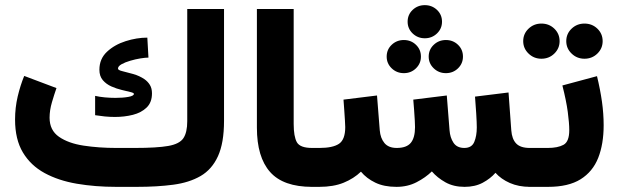

<svg xmlns="http://www.w3.org/2000/svg" viewBox="-20 -727 2407 747"><path d="M432.1 -151.4H504.4Q590.8 -151.4 634.8 -159.2Q678.7 -167 693.6 -189.5Q708.5 -211.9 708.5 -255.4V-691.9H851.6V-256.8Q851.6 -170.9 828.1 -119.4Q804.7 -67.9 760.5 -42.2Q716.3 -16.6 653.8 -8.3Q591.3 0 512.7 0H432.1Q350.1 0 278.8 -12.2Q207.5 -24.4 153.6 -53.7Q99.6 -83 69.1 -133.8Q38.6 -184.6 38.6 -261.7Q38.6 -308.1 48.8 -351.6Q59.1 -395 74.2 -431.6L199.7 -384.3Q191.4 -360.8 182.1 -329.3Q172.9 -297.9 172.9 -269Q172.9 -220.2 209.5 -194.8Q246.1 -169.4 305.4 -160.4Q364.7 -151.4 432.1 -151.4ZM350.1 -354Q367.2 -350.1 388.2 -348.1Q409.2 -346.2 429.2 -346.2Q458.5 -346.2 479.7 -350.1Q501 -354 501 -361.8Q501 -365.7 487.5 -368.9Q474.1 -372.1 453.9 -377Q433.6 -381.8 413.6 -390.6Q393.6 -399.4 380.1 -415Q366.7 -430.7 366.7 -455.6Q366.7 -498 396.2 -525.6Q425.8 -553.2 469 -566.9Q512.2 -580.6 553.2 -580.6L557.6 -502.9Q545.9 -502.9 526.4 -499.8Q506.8 -496.6 486.8 -490.7Q466.8 -484.9 452.9 -477.1Q439 -469.2 439 -460Q439 -454.1 456.5 -450Q474.1 -445.8 498.3 -439Q522.5 -432.1 542 -418.9Q555.2 -409.7 563.2 -396.5Q571.3 -383.3 571.3 -363.8Q571.3 -328.6 550.5 -308.6Q529.8 -288.6 497.1 -280.3Q464.4 -272 427.2 -272Q407.7 -272 387.9 -273.9Q368.2 -275.9 350.1 -278.8Z M979.5 -691.9H1122.6V-244.6Q1122.6 -195.8 1135 -173.6Q1147.5 -151.4 1194.3 -151.4H1206.1V0H1194.3Q1082 0 1030.8 -57.9Q979.5 -115.7 979.5 -230.5Z M1565.9 -642.6Q1565.9 -669.9 1585.4 -688.5Q1605 -707 1632.8 -707Q1660.6 -707 1680.2 -688.5Q1699.7 -669.9 1699.7 -642.6Q1699.7 -615.7 1680.2 -596.9Q1660.6 -578.1 1632.8 -578.1Q1605 -578.1 1585.4 -596.9Q1565.9 -615.7 1565.9 -642.6ZM1647.9 -506.8Q1647.9 -534.2 1667.5 -552.7Q1687 -571.3 1714.8 -571.3Q1742.7 -571.3 1762 -552.7Q1781.2 -534.2 1781.2 -506.8Q1781.2 -480 1762 -461.2Q1742.7 -442.4 1714.8 -442.4Q1687 -442.4 1667.5 -461.2Q1647.9 -480 1647.9 -506.8ZM1484.4 -506.8Q1484.4 -534.2 1503.9 -552.7Q1523.4 -571.3 1551.3 -571.3Q1579.1 -571.3 1598.4 -552.7Q1617.7 -534.2 1617.7 -506.8Q1617.7 -480 1598.4 -461.2Q1579.1 -442.4 1551.3 -442.4Q1523.4 -442.4 1503.9 -461.2Q1484.4 -480 1484.4 -506.8ZM1787.6 0Q1744.6 0 1712.9 -17.8Q1681.2 -35.6 1660.2 -60.1Q1635.7 -36.1 1600.8 -18.1Q1565.9 0 1522.5 0Q1474.1 0 1440.2 -16.4Q1406.2 -32.7 1384.3 -59.1Q1356.4 -32.2 1316.9 -16.1Q1277.3 0 1222.2 0H1188V-151.4H1223.1Q1274.9 -151.4 1299.1 -167.7Q1323.2 -184.1 1323.2 -232.4Q1323.2 -239.7 1322 -258.5Q1320.8 -277.3 1319.3 -299.8Q1317.9 -322.3 1316.4 -339.4L1446.8 -355.5L1457.5 -220.2Q1460 -189.5 1475.8 -170.4Q1491.7 -151.4 1523.4 -151.4Q1562 -151.4 1578.4 -171.4Q1594.7 -191.4 1594.7 -232.4Q1594.7 -239.3 1593.8 -258.1Q1592.8 -276.9 1591.1 -299.6Q1589.4 -322.3 1587.9 -339.4L1718.3 -355.5L1729 -220.2Q1731 -191.9 1744.4 -171.6Q1757.8 -151.4 1786.6 -151.4Q1815.4 -151.4 1825.2 -174.8Q1835 -198.2 1835 -231.4Q1835 -249 1832.8 -285.2Q1830.6 -321.3 1828.1 -351.1L1958.5 -367.2L1969.2 -220.2Q1971.7 -186 1988.3 -168.7Q2004.9 -151.4 2041 -151.4H2054.7V0H2042Q1998 0 1963.6 -15.1Q1929.2 -30.3 1907.7 -54.7Q1888.2 -32.2 1858.2 -16.1Q1828.1 0 1787.6 0Z M2183.1 -566.9Q2183.1 -595.7 2203.9 -615.5Q2224.6 -635.3 2253.9 -635.3Q2283.7 -635.3 2304.2 -615.5Q2324.7 -595.7 2324.7 -566.9Q2324.7 -538.6 2304.2 -518.6Q2283.7 -498.5 2253.9 -498.5Q2224.6 -498.5 2203.9 -518.6Q2183.1 -538.6 2183.1 -566.9ZM2015.6 -566.9Q2015.6 -595.7 2036.4 -615.5Q2057.1 -635.3 2086.4 -635.3Q2116.2 -635.3 2136.7 -615.5Q2157.2 -595.7 2157.2 -566.9Q2157.2 -538.6 2136.7 -518.6Q2116.2 -498.5 2086.4 -498.5Q2057.1 -498.5 2036.4 -518.6Q2015.6 -538.6 2015.6 -566.9ZM2112.3 0H2036.1V-151.4H2111.3Q2149.9 -151.4 2172.4 -163.6Q2194.8 -175.8 2194.8 -220.7Q2194.8 -247.6 2189 -291.5Q2183.1 -335.4 2168 -394.5L2302.7 -430.7Q2315.4 -378.4 2322 -331.5Q2328.6 -284.7 2328.6 -239.7Q2328.6 -166.5 2307.4 -112.8Q2286.1 -59.1 2238.8 -29.5Q2191.4 0 2112.3 0Z"/></svg>

Font: Vazirmatn RD Black
Style: Regular
Weight: 900
Designer: Saber Rastikerdar
Foundry: Saber Rastikerdar
Version: Version 32.102